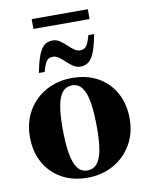

<svg xmlns="http://www.w3.org/2000/svg" viewBox="-93 -909 765 990"><g transform="rotate(-10 289.5 -414.0)"><path d="M290.5 -24Q320.5 -24 339.8 -45.2Q359 -66.5 368 -112.2Q377 -158 377 -232Q377 -311 368.5 -363.8Q360 -416.5 340.2 -443.2Q320.5 -470 288.5 -470Q258 -470 239 -449Q220 -428 210.8 -382Q201.5 -336 201.5 -262.5Q201.5 -183.5 210.2 -130.5Q219 -77.5 238.5 -50.8Q258 -24 290.5 -24ZM284 13Q207.5 13 150 -19.5Q92.5 -52 60.2 -110Q28 -168 28 -244.5Q28 -322 62.5 -381.2Q97 -440.5 157.5 -474Q218 -507.5 294.5 -507.5Q372 -507.5 429.5 -475Q487 -442.5 519 -384.5Q551 -326.5 551 -250Q551 -172.5 515.8 -113Q480.5 -53.5 420.2 -20.2Q360 13 284 13ZM446 -710.5Q434.5 -647.5 420.5 -614.5Q406.5 -581.5 389 -569.5Q371.5 -557.5 348.5 -557.5Q328.5 -557.5 311.2 -568.8Q294 -580 278.5 -595Q263 -610 247.8 -621.2Q232.5 -632.5 216.5 -632.5Q203 -632.5 193.2 -626.8Q183.5 -621 176 -605.8Q168.5 -590.5 161 -562.5H131Q143 -625.5 157 -658.5Q171 -691.5 188.5 -703.5Q206 -715.5 229 -715.5Q249 -715.5 266 -704.2Q283 -693 298.5 -678Q314 -663 329.2 -651.8Q344.5 -640.5 360.5 -640.5Q374.5 -640.5 384 -646.2Q393.5 -652 401 -667.2Q408.5 -682.5 416 -710.5ZM142.5 -791V-842.5H436.5V-791Z"/></g></svg>

Font: Newsreader 60pt
Style: Bold
Weight: 700
Designer: Hugues Gentile
Foundry: Production Type
Version: Version 1.003